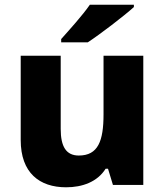

<svg xmlns="http://www.w3.org/2000/svg" viewBox="-20 -786 699 816"><path d="M549 -756V-766H362C331 -721 273 -657 240 -620V-606H353C405 -640 507 -718 549 -756ZM589 -549H420V-300C420 -187 397 -125 315 -125C261 -125 238 -163 238 -238V-549H68V-191C68 -51 148 10 261 10C330 10 394 -13 429 -69H439L460 0H589Z"/></svg>

Font: Noto Sans Lao ExtraBold
Style: Regular
Weight: 800
Designer: Monotype Design Team
Foundry: Monotype Imaging Inc.
Version: Version 2.003